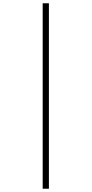

<svg xmlns="http://www.w3.org/2000/svg" viewBox="-20 -793 560 1174"><path d="M241 -773V361H279V-773Z"/></svg>

Font: Noto Sans Telugu ExtraLight
Style: Regular
Weight: 200
Designer: Jelle Bosma - Monotype Design Team
Foundry: Monotype Imaging Inc.
Version: Version 2.005